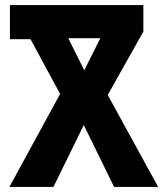

<svg xmlns="http://www.w3.org/2000/svg" viewBox="-20 -734 643 754"><path d="M17 0H190L309 -243L428 0H601L403 -361L543 -610V-714H19V-580H100L216 -365ZM311 -458 248 -584H374Z"/></svg>

Font: Noto Sans Georgian Condensed ExtraBold
Style: Regular
Weight: 800
Width: 3
Designer: Monotype Design Team, Akaki Razmadze
Foundry: Google LLC
Version: Version 2.005